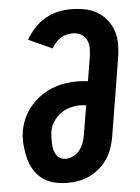

<svg xmlns="http://www.w3.org/2000/svg" viewBox="-53 -785 607 835"><g transform="rotate(-5 250.0 -367.5)"><path d="M208 8Q178 8 149.5 1Q121 -6 98.5 -23Q76 -40 61.5 -64.5Q47 -89 40.5 -117Q34 -145 31.5 -174.5Q29 -204 34 -234Q39 -262 51 -289Q63 -316 82.5 -339Q102 -362 126 -379.5Q150 -397 177.5 -408Q205 -419 233.5 -423.5Q262 -428 289 -428Q301 -428 312 -427Q323 -426 335 -425L352 -529Q355 -548 355 -567.5Q355 -587 347 -603.5Q339 -620 322.5 -629Q306 -638 287 -638Q273 -638 259 -634.5Q245 -631 233 -623Q221 -615 211 -603.5Q201 -592 194 -580L91 -627Q106 -653 127 -676Q148 -699 174.5 -714.5Q201 -730 230 -736.5Q259 -743 287 -743Q318 -743 347.5 -737.5Q377 -732 401.5 -717.5Q426 -703 444 -680.5Q462 -658 471 -630.5Q480 -603 479.5 -572.5Q479 -542 474 -512L419 -177Q415 -152 407 -128Q399 -104 385 -82Q371 -60 350.5 -42Q330 -24 306.5 -12.5Q283 -1 258 3.5Q233 8 208 8ZM210 -97Q227 -97 243.5 -105.5Q260 -114 271 -128.5Q282 -143 288 -160Q294 -177 297 -194L318 -321Q311 -322 304 -322.5Q297 -323 290 -323Q268 -323 245.5 -316.5Q223 -310 204 -295.5Q185 -281 172.5 -260.5Q160 -240 157 -218Q155 -205 155 -192Q155 -179 155.5 -166Q156 -153 159 -141Q162 -129 168.5 -118.5Q175 -108 186 -102.5Q197 -97 210 -97Z"/></g></svg>

Font: Iosevka Curly Slab Extrabold
Style: Italic
Weight: 800
Italic angle: -9°
Monospace: yes
Designer: Belleve Invis
Foundry: Belleve Invis
Version: Version 22.1.2; ttfautohint (v1.8.4)